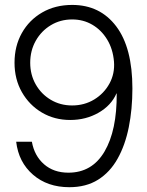

<svg xmlns="http://www.w3.org/2000/svg" viewBox="-20 -758 603 788"><path d="M264.6 10.3Q174.8 10.3 115.5 -41Q56.2 -92.3 46.4 -176.3H110.8Q121.1 -118.7 160.6 -84Q200.2 -49.3 260.7 -49.3Q357.9 -49.3 408.9 -136Q460 -222.7 459 -374.5H458Q436.5 -325.2 384.5 -295.4Q332.5 -265.6 268.1 -265.6Q203.6 -265.6 151.9 -296.1Q100.1 -326.7 69.8 -379.9Q39.6 -433.1 39.6 -500.5Q39.6 -568.8 69.6 -622.3Q99.6 -675.8 153.1 -706.8Q206.5 -737.8 276.4 -737.8Q390.6 -737.8 457 -649.9Q523.4 -562 523.4 -395Q523.4 -309.6 508.5 -235.8Q493.7 -162.1 462.6 -106.7Q431.6 -51.3 382.6 -20.5Q333.5 10.3 264.6 10.3ZM275.9 -325.2Q326.2 -325.2 366.5 -349.6Q406.7 -374 429.2 -415Q451.7 -456.1 447.8 -505.4Q443.4 -557.1 419.7 -595.9Q396 -634.8 358.9 -656.5Q321.8 -678.2 276.4 -678.2Q227.5 -678.2 188.5 -654.5Q149.4 -630.9 126.7 -590.6Q104 -550.3 104 -500.5Q104 -451.2 126.7 -411.4Q149.4 -371.6 188.5 -348.4Q227.5 -325.2 275.9 -325.2Z"/></svg>

Font: Inter Display Light
Style: Regular
Weight: 300
Designer: Rasmus Andersson
Foundry: rsms
Version: Version 4.000;git-a52131595